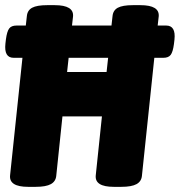

<svg xmlns="http://www.w3.org/2000/svg" viewBox="-27 -722 697 744"><path d="M82 2Q8 2 12 -42L60 -498H26Q-12 -498 -6 -553L-4 -570Q0 -600 8.5 -611.5Q17 -623 37 -623H73L77 -659Q79 -682 97.5 -692Q116 -702 156 -702H185Q260 -702 256 -658L252 -623H405L409 -659Q411 -682 429.5 -692Q448 -702 488 -702H517Q592 -702 588 -658L584 -623H617Q655 -623 649 -568L647 -551Q643 -521 634.5 -509.5Q626 -498 606 -498H571L523 -41Q521 -19 502 -8.5Q483 2 443 2H414Q340 2 344 -42L368 -271H215L191 -41Q189 -19 170 -8.5Q151 2 111 2ZM233 -443H386L392 -498H239Z"/></svg>

Font: Asap Condensed Condensed Black
Style: Italic
Weight: 900
Width: 3
Italic angle: -6°
Designer: Pablo Cosgaya
Foundry: Omnibus-Type
Version: Version 3.001; ttfautohint (v1.8.4.7-5d5b)